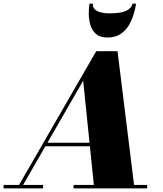

<svg xmlns="http://www.w3.org/2000/svg" viewBox="-70 -1050 910 1070"><path d="M25 0 466 -764.5H585L679.5 0H455L393.5 -600L47.5 0ZM-50 0V-19.5H170V0ZM340 0V-19.5H750V0ZM183 -235V-254.5H510V-235ZM528.5 -841Q487 -841 464.5 -861.2Q442 -881.5 433.2 -912.2Q424.5 -943 424.8 -974.8Q425 -1006.5 428.5 -1029.5H448Q445.5 -1011 457.2 -999Q469 -987 490.5 -981.2Q512 -975.5 538.5 -975.5Q565.5 -975.5 592.5 -978.8Q619.5 -982 640.2 -993.5Q661 -1005 669 -1029.5H688.5Q685 -1006.5 676 -974.8Q667 -943 649.8 -912.2Q632.5 -881.5 603 -861.2Q573.5 -841 528.5 -841Z"/></svg>

Font: Bodoni Moda Black
Style: Italic
Weight: 900
Italic angle: -13°
Version: Version 2.005